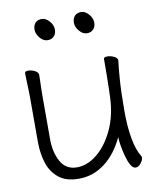

<svg xmlns="http://www.w3.org/2000/svg" viewBox="-81 -754 662 831"><g transform="rotate(-10 250.0 -338.5)"><path d="M343 -598Q324 -598 309 -616Q294 -634 294 -652Q294 -671 304 -682Q314 -693 333 -693Q350 -693 365.5 -675.5Q381 -658 381 -638Q381 -620 370.5 -609Q360 -598 343 -598ZM170 -598Q151 -598 136 -616Q121 -634 121 -652Q121 -671 131 -682Q141 -693 160 -693Q177 -693 192.5 -675.5Q208 -658 208 -638Q208 -620 197.5 -609Q187 -598 170 -598ZM455 -457Q452 -439 447.5 -381Q443 -323 443 -237Q443 -169 452.5 -116.5Q462 -64 481 -34Q483 -30 483 -27Q483 -17 472.5 -3Q462 11 449 11Q437 11 427.5 -5.5Q418 -22 411.5 -46Q405 -70 401 -94Q397 -118 397 -132Q364 -61 312.5 -22.5Q261 16 199 16Q142 16 109.5 -11Q77 -38 64 -80.5Q51 -123 51 -171V-368Q51 -374 50.5 -395Q50 -416 49 -439.5Q48 -463 48 -474Q48 -483 63 -483Q77 -483 92 -475.5Q107 -468 107 -456Q107 -448 106.5 -431.5Q106 -415 105.5 -397.5Q105 -380 105 -368V-175Q105 -116 128 -75Q151 -34 199 -34Q245 -34 287.5 -68.5Q330 -103 359 -163.5Q388 -224 392 -301Q393 -316 393.5 -341.5Q394 -367 394.5 -394.5Q395 -422 395 -444Q395 -466 395 -475Q395 -484 411 -484Q425 -484 440 -477Q455 -470 455 -459Z"/></g></svg>

Font: Moon Stars Kai T HW Light
Style: Regular
Weight: 300
Designer: GuiWonder
Version: Version 1.101